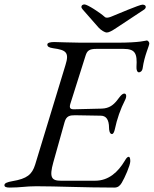

<svg xmlns="http://www.w3.org/2000/svg" viewBox="-52 -843 695 868"><path d="M431 -696C441 -696 455 -704 476 -718L600 -800C605 -804 607 -808 607 -812C607 -818 601 -822 592 -822C579 -822 476 -778 449 -767C443 -765 438 -763 432 -763C428 -763 424 -764 421 -767C400 -786 343 -823 330 -823C321 -823 316 -818 316 -812C316 -808 318 -805 322 -800L394 -718C404 -707 421 -696 431 -696ZM-8 5C42 5 63 -1 112 -1C205 -1 328 5 465 5C481 5 490 -3 498 -16C512 -39 537 -96 537 -114C537 -122 536 -134 530 -134C522 -134 517 -124 512 -116C482 -66 440 -26 378 -26H223C181 -26 170 -41 189 -109L240 -291C248 -320 265 -322 288 -322L403 -320C426 -320 441 -305 441 -264C441 -257 443 -237 454 -237C461 -237 465 -249 467 -258C477 -305 492 -349 514 -392C521 -406 520 -420 510 -420C498 -420 486 -400 477 -389C461 -369 442 -353 408 -352L284 -349C283 -349 282 -349 281 -349C263 -349 260 -357 268 -380L335 -592C342 -614 352 -622 384 -622H506C559 -622 569 -602 565 -541C564 -526 569 -516 576 -516C582 -516 591 -521 593 -535C601 -593 623 -635 623 -647C623 -652 617 -660 612 -660C607 -660 584 -650 475 -650H314C272 -650 208 -653 193 -653C177 -653 162 -650 162 -642C162 -633 168 -628 188 -625C247 -617 262 -606 244 -549L107 -99C93 -54 70 -35 4 -24C-19 -20 -32 -15 -32 -6C-32 2 -24 5 -8 5Z"/></svg>

Font: EB Garamond
Style: Italic
Weight: 400
Italic angle: -17.2°
Designer: Georg Duffner and Octavio Pardo
Foundry: Georg Duffner
Version: Version 1.000;PS 001.000;hotconv 1.0.88;makeotf.lib2.5.64775